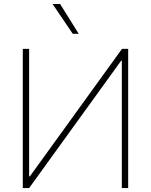

<svg xmlns="http://www.w3.org/2000/svg" viewBox="-20 -955 768 975"><path d="M127.9 -707V-59.6H131.8L599.6 -707H630.9V0H598.6V-647.5H595.7L127.9 0H95.7V-707ZM247.1 -934.6H285.2L379.9 -783.2H349.6Z"/></svg>

Font: Pretendard JP Thin
Style: Regular
Weight: 100
Designer: Base glyphs from Inter by Rasmus Andersson; Hangeul glyphs from Noto Sans CJK(Source Han Sans) by Jang Soo-young and Kan
Foundry: Kil Hyung-jin
Version: Version 1.309